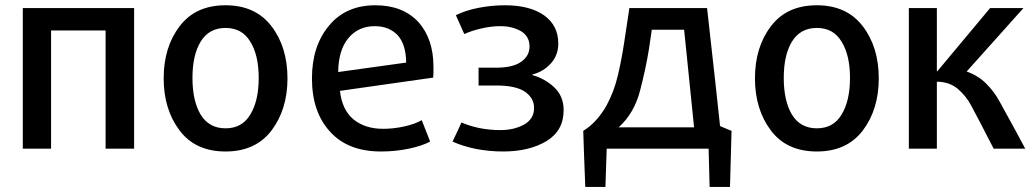

<svg xmlns="http://www.w3.org/2000/svg" viewBox="-20 -570 3965 736"><path d="M494.1 0Q494.1 -134.8 494.1 -539.1Q387.7 -539.1 67.4 -539.1Q67.4 -404.3 67.4 0Q94.7 0 175.8 0Q175.8 -113.3 175.8 -453.1Q228.5 -453.1 384.8 -453.1Q384.8 -339.8 384.8 0Q412.1 0 494.1 0Z M1082 -269.5Q1082 -389.6 1020.5 -469.7Q959 -549.8 844.7 -549.8Q729.5 -549.8 668.9 -469.7Q607.4 -389.6 607.4 -269.5Q607.4 -150.4 668.9 -69.3Q729.5 10.7 844.7 10.7Q959 10.7 1020.5 -69.3Q1082 -150.4 1082 -269.5ZM971.7 -271.5Q971.7 -183.6 939.5 -130.9Q908.2 -78.1 844.7 -78.1Q781.2 -78.1 749 -130.9Q717.8 -183.6 717.8 -271.5Q717.8 -358.4 749 -410.2Q781.2 -462.9 844.7 -462.9Q908.2 -462.9 939.5 -410.2Q971.7 -358.4 971.7 -271.5Z M1641.6 -313.5Q1641.6 -421.9 1583 -486.3Q1523.4 -549.8 1418.9 -549.8Q1305.7 -549.8 1241.2 -471.7Q1175.8 -393.6 1175.8 -269.5Q1175.8 -140.6 1245.1 -65.4Q1313.5 10.7 1440.4 10.7Q1496.1 10.7 1546.9 0Q1597.7 -10.7 1628.9 -27.3Q1618.2 -54.7 1596.7 -109.4Q1569.3 -93.8 1528.3 -85Q1488.3 -76.2 1448.2 -76.2Q1379.9 -76.2 1335 -112.3Q1291 -149.4 1283.2 -221.7Q1402.3 -238.3 1640.6 -272.5Q1641.6 -282.2 1641.6 -293Q1641.6 -303.7 1641.6 -313.5ZM1537.1 -330.1Q1471.7 -321.3 1276.4 -293.9Q1277.3 -377.9 1315.4 -423.8Q1353.5 -469.7 1417 -469.7Q1470.7 -469.7 1503.9 -435.5Q1536.1 -400.4 1537.1 -330.1Z M2140.6 -147.5Q2140.6 -202.1 2103.5 -236.3Q2067.4 -269.5 2020.5 -282.2Q2020.5 -282.2 2020.5 -284.2Q2064.5 -295.9 2092.8 -328.1Q2120.1 -359.4 2120.1 -403.3Q2120.1 -471.7 2066.4 -510.7Q2011.7 -549.8 1915 -549.8Q1865.2 -549.8 1814.5 -540Q1764.6 -530.3 1727.5 -511.7Q1738.3 -487.3 1759.8 -439.5Q1787.1 -452.1 1825.2 -460.9Q1862.3 -469.7 1897.5 -469.7Q1944.3 -469.7 1977.5 -450.2Q2009.8 -430.7 2009.8 -391.6Q2009.8 -355.5 1977.5 -333Q1946.3 -310.5 1880.9 -310.5Q1858.4 -310.5 1814.5 -310.5Q1814.5 -293.9 1814.5 -242.2Q1832 -242.2 1883.8 -242.2Q1958 -242.2 1993.2 -217.8Q2027.3 -193.4 2027.3 -156.2Q2027.3 -114.3 1989.3 -92.8Q1951.2 -71.3 1897.5 -71.3Q1857.4 -71.3 1817.4 -79.1Q1777.3 -87.9 1749 -100.6Q1738.3 -76.2 1714.8 -27.3Q1752.9 -9.8 1804.7 1Q1856.4 10.7 1908.2 10.7Q2008.8 10.7 2075.2 -29.3Q2140.6 -69.3 2140.6 -147.5Z M2784.2 -68.4Q2773.4 -72.3 2740.2 -86.9Q2728.5 -200.2 2690.4 -539.1Q2616.2 -539.1 2392.6 -539.1Q2387.7 -504.9 2372.1 -403.3Q2363.3 -344.7 2348.6 -281.2Q2334 -218.8 2304.7 -165Q2288.1 -135.7 2266.6 -111.3Q2244.1 -85.9 2215.8 -68.4Q2217.8 2.9 2223.6 146.5Q2243.2 146.5 2300.8 146.5Q2301.8 109.4 2305.7 0Q2403.3 0 2696.3 0Q2697.3 36.1 2700.2 146.5Q2719.7 146.5 2778.3 146.5Q2780.3 92.8 2784.2 -68.4ZM2640.6 -82Q2568.4 -82 2351.6 -82Q2411.1 -135.7 2433.6 -222.7Q2456.1 -309.6 2467.8 -382.8Q2471.7 -407.2 2478.5 -456.1Q2509.8 -456.1 2602.5 -456.1Q2612.3 -362.3 2640.6 -82Z M3348.6 -269.5Q3348.6 -389.6 3287.1 -469.7Q3225.6 -549.8 3111.3 -549.8Q2996.1 -549.8 2935.5 -469.7Q2874 -389.6 2874 -269.5Q2874 -150.4 2935.5 -69.3Q2996.1 10.7 3111.3 10.7Q3225.6 10.7 3287.1 -69.3Q3348.6 -150.4 3348.6 -269.5ZM3238.3 -271.5Q3238.3 -183.6 3206.1 -130.9Q3174.8 -78.1 3111.3 -78.1Q3047.9 -78.1 3015.6 -130.9Q2984.4 -183.6 2984.4 -271.5Q2984.4 -358.4 3015.6 -410.2Q3047.9 -462.9 3111.3 -462.9Q3174.8 -462.9 3206.1 -410.2Q3238.3 -358.4 3238.3 -271.5Z M3910.2 0Q3886.7 -44.9 3813.5 -177.7Q3791 -219.7 3759.8 -250Q3729.5 -280.3 3685.5 -295.9Q3757.8 -377 3903.3 -539.1Q3871.1 -539.1 3775.4 -539.1Q3724.6 -478.5 3573.2 -296.9Q3573.2 -296.9 3571.3 -296.9Q3571.3 -357.4 3571.3 -539.1Q3544.9 -539.1 3463.9 -539.1Q3463.9 -404.3 3463.9 0Q3490.2 0 3571.3 0Q3571.3 -64.5 3571.3 -256.8Q3618.2 -256.8 3651.4 -229.5Q3683.6 -202.1 3703.1 -165Q3732.4 -110.4 3789.1 0Q3819.3 0 3910.2 0Z"/></svg>

Font: DaxlinePro-Medium
Style: Medium
Weight: 400
Designer: Hans Reichel
Version: Version 7.502; 2006